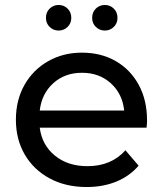

<svg xmlns="http://www.w3.org/2000/svg" viewBox="-20 -747 668 773"><path d="M329 6Q244 6 179.5 -29Q115 -64 79.5 -125Q44 -186 44 -265Q44 -344 78.5 -405Q113 -466 173.5 -500.5Q234 -535 310 -535Q387 -535 446 -501Q505 -467 538.5 -405.5Q572 -344 572 -262Q572 -256 571.5 -248Q571 -240 570 -233H140Q149 -163 201 -120.5Q253 -78 332 -78Q428 -78 485 -142L538 -80Q502 -38 448.5 -16Q395 6 329 6ZM140 -302H480Q473 -369 426.5 -411.5Q380 -454 310 -454Q241 -454 194.5 -412Q148 -370 140 -302ZM216 -624Q195 -624 180 -638.5Q165 -653 165 -675Q165 -698 180 -712.5Q195 -727 216 -727Q237 -727 252 -712.5Q267 -698 267 -675Q267 -653 252 -638.5Q237 -624 216 -624ZM402 -624Q381 -624 366 -638.5Q351 -653 351 -675Q351 -698 366 -712.5Q381 -727 402 -727Q423 -727 438 -712.5Q453 -698 453 -675Q453 -653 438 -638.5Q423 -624 402 -624Z"/></svg>

Font: Montserrat Medium
Style: Regular
Weight: 500
Designer: Julieta Ulanovsky
Foundry: Julieta Ulanovsky
Version: Version 9.000; ttfautohint (v1.8.4.7-5d5b)